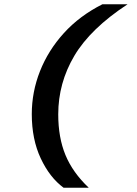

<svg xmlns="http://www.w3.org/2000/svg" viewBox="-20 -770 640 900"><path d="M278 110Q213 62 171 -27.5Q129 -117 129 -235Q129 -339 167.5 -436.5Q206 -534 279.5 -615Q353 -696 460 -750H578Q404 -636 328.5 -508.5Q253 -381 253 -234Q253 -125 287 -43Q321 39 396 110Z"/></svg>

Font: Geist Mono SemiBold
Style: Italic
Weight: 600
Italic angle: -12°
Monospace: yes
Designer: Basement.studio, Andrés Briganti, Mateo Zaragoza
Foundry: Basement.studio, Vercel, Andrés Briganti, Guido Ferreyra, Mateo Zaragoza
Version: Version 1.500; ttfautohint (v1.8.4.7-5d5b)